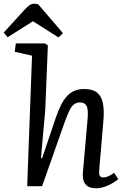

<svg xmlns="http://www.w3.org/2000/svg" viewBox="-62 -1000 669 1031"><path d="M573 -38Q564 -30 550.5 -21.5Q537 -13 521 -5.5Q505 2 488 6.5Q471 11 456 11Q426 11 409.5 0.5Q393 -10 387 -29Q381 -48 383 -72L408 -357Q413 -410 403.5 -430Q394 -450 368 -450Q346 -450 332 -437Q318 -424 307 -398.5Q296 -373 282 -335L164 0H84L110 -701L17 -722L23 -767H180L195 -756L181 -409L158 -152L164 -150L238 -369Q252 -409 266.5 -437.5Q281 -466 299 -485Q317 -504 339.5 -513Q362 -522 390 -522Q436 -522 460 -502Q484 -482 491 -443.5Q498 -405 493 -349L471 -90Q469 -66 473.5 -56.5Q478 -47 494 -47Q505 -47 521 -54Q537 -61 551 -72ZM276 -822 252 -799 115 -886 -21 -800 -42 -825 72 -950Q87 -966 98 -973Q109 -980 120 -980Q129 -980 134 -979Q139 -978 144 -976Z"/></svg>

Font: Literata 18pt
Style: Italic
Weight: 400
Italic angle: -2°
Designer: Latin by Veronika Burian and Jose Scaglione. Greek by Irene Vlachou. Cyrillic by Vera Evstafieva
Foundry: TypeTogether
Version: Version 3.103;gftools[0.9.29]